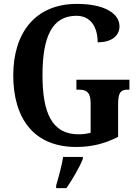

<svg xmlns="http://www.w3.org/2000/svg" viewBox="-20 -744 713 985"><path d="M371 10C450 10 518 -7 586 -42V-210C586 -269 599 -284 635 -284H644V-335H372V-284H385C425 -284 445 -269 445 -214V-63C424 -57 403 -55 383 -55C248 -55 198 -162 198 -358C198 -557 248 -663 372 -663C446 -663 481 -604 481 -527C556 -527 593 -563 593 -609C593 -674 518 -724 374 -724C160 -724 48 -574 48 -358C48 -137 153 10 371 10ZM268 208V221H321C350 179 389 113 405 71V61H304C297 106 280 167 268 208Z"/></svg>

Font: Noto Serif Thai Condensed
Style: Bold
Weight: 700
Width: 3
Designer: Monotype Design Team
Foundry: Monotype Imaging Inc.
Version: Version 2.002